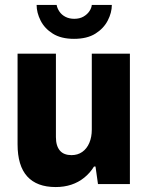

<svg xmlns="http://www.w3.org/2000/svg" viewBox="-20 -744 600 776"><path d="M205 12Q129 12 90 -31Q51 -74 51 -161V-527H206V-190Q206 -172 210 -158.5Q214 -145 222 -135.5Q230 -126 242 -121.5Q254 -117 269 -117Q294 -117 312.5 -130Q331 -143 341 -166.5Q351 -190 351 -220V-527H505V0H376L366 -71H360Q344 -45 320.5 -26Q297 -7 268 2.5Q239 12 205 12ZM279 -587Q227 -587 193.5 -608Q160 -629 144 -661Q128 -693 128 -724H209Q211 -711 220 -697.5Q229 -684 244.5 -676Q260 -668 280 -668Q302 -668 317.5 -677Q333 -686 341.5 -699Q350 -712 351 -724H432Q432 -693 415.5 -661Q399 -629 365.5 -608Q332 -587 279 -587Z"/></svg>

Font: Archivo SemiCondensed ExtraBold
Style: Regular
Weight: 800
Width: 4
Designer: Hector Gatti
Foundry: Omnibus-Type
Version: Version 2.001